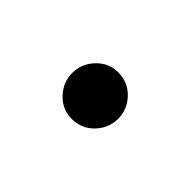

<svg xmlns="http://www.w3.org/2000/svg" viewBox="-32 -127 204 204"><g transform="rotate(-45 69.5 -25.5)"><path d="M34 -26Q34 -40 44.5 -50Q55 -60 69 -60Q83 -60 93.5 -50Q104 -40 104 -26Q104 -11 93.5 -1Q83 9 69 9Q55 9 44.5 -1Q34 -11 34 -26Z"/></g></svg>

Font: Poiret One
Style: Regular
Weight: 400
Designer: Denis Masharov (denis.masharov@gmail.com), Cyreal (Charset Expansion)
Foundry: Denis Masharov
Version: Version 1.101